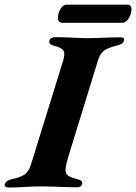

<svg xmlns="http://www.w3.org/2000/svg" viewBox="-62 -817 595 840"><path d="M-26.3 3.4Q-33.4 3.4 -38.2 -0.4Q-43 -4.1 -41.3 -10.9Q-36.4 -27 -13.5 -32.2Q26.8 -40.8 45.1 -53.2Q63.5 -65.5 73.5 -97.2L213.9 -550.8Q224.1 -583.4 215 -596.3Q205.9 -609.3 168.8 -618.7Q159.6 -620.9 155.9 -626.3Q152.2 -631.7 154.7 -640.4Q156.3 -647.2 164.1 -650.9Q171.8 -654.6 178.9 -654.6Q201.5 -654.6 226.5 -653.6Q251.5 -652.6 275.5 -651.3Q299.5 -650 319.7 -650Q339.7 -650 365.5 -650.9Q391.3 -651.8 418.2 -652.8Q445.1 -653.8 466.8 -653.8Q484.3 -653.8 480.2 -639.5Q477.7 -630.1 471 -625.9Q464.3 -621.7 452.2 -618.7Q423.3 -611.4 406.6 -603.4Q389.9 -595.4 381 -583.1Q372 -570.7 365.8 -550L237.7 -134.1Q226.6 -97.1 224.8 -78Q223.1 -58.9 233.4 -50.5Q243.7 -42.1 265.7 -36.3Q287.3 -30.8 293.5 -26Q299.7 -21.2 297.3 -11.7Q295.6 -4.9 289.5 -1.2Q283.4 2.5 274.6 2.5Q252.9 2.5 224.2 1.4Q195.5 0.4 167.9 -0.6Q140.3 -1.6 119.9 -1.6Q89.2 -1.6 48.4 0.9Q7.6 3.4 -26.3 3.4ZM211.2 -717.3Q202.1 -717.3 196.8 -722.9Q191.5 -728.5 191.5 -735Q191.5 -760.9 203.1 -778.7Q214.6 -796.6 228.6 -796.6H494.7Q503.8 -796.6 508.6 -791.5Q513.4 -786.3 513.4 -778.9Q513.4 -754.8 501 -736.1Q488.7 -717.3 472.6 -717.3Z"/></svg>

Font: EB Garamond
Style: Italic
Weight: 400
Italic angle: -17.2°
Designer: Georg Duffner and Octavio Pardo
Foundry: Georg Duffner
Version: Version 1.001